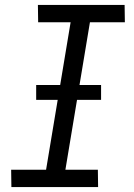

<svg xmlns="http://www.w3.org/2000/svg" viewBox="-20 -755 540 775"><path d="M376 0H26L25 -70H166L265 -665H134L133 -735H483L484 -665H343L244 -70H375ZM388 -352H126V-412H388Z"/></svg>

Font: Iosevka Fixed
Style: Italic
Weight: 400
Italic angle: -9°
Monospace: yes
Designer: Belleve Invis
Foundry: Belleve Invis
Version: Version 33.2.4